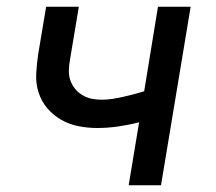

<svg xmlns="http://www.w3.org/2000/svg" viewBox="-20 -550 640 570"><path d="M362 0 393 -187Q362 -179 330.5 -174.5Q299 -170 269 -170Q240 -170 212.5 -175.5Q185 -181 161.5 -194.5Q138 -208 120.5 -228.5Q103 -249 94.5 -275.5Q86 -302 87.5 -330.5Q89 -359 93 -387L117 -530H214L188 -374Q185 -358 184.5 -342Q184 -326 188.5 -312.5Q193 -299 202 -287.5Q211 -276 224 -268Q237 -260 251.5 -257Q266 -254 282 -254Q298 -254 314 -256.5Q330 -259 345.5 -262.5Q361 -266 376.5 -270Q392 -274 408 -279L449 -530H546L458 0Z"/></svg>

Font: Iosevka Curly Medium Extended
Style: Italic
Weight: 500
Width: 7
Italic angle: -9°
Monospace: yes
Designer: Belleve Invis
Foundry: Belleve Invis
Version: Version 11.1.0; ttfautohint (v1.8.3)